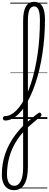

<svg xmlns="http://www.w3.org/2000/svg" viewBox="-112 -1296 536 2092"><path d="M166 54Q181 39 199 23Q217 7 235.5 -8.5Q254 -24 272 -38.5Q290 -53 307 -64Q316 -71 323.5 -68.5Q331 -66 335.5 -58Q340 -50 339.5 -41.5Q339 -33 332 -26Q314 -13 294.5 3Q275 19 254 37Q233 55 213.5 72Q194 89 177 105ZM323 -1080Q323 -1130 316 -1162Q309 -1194 295 -1210Q281 -1226 260 -1226Q238 -1226 222.5 -1210Q207 -1194 199.5 -1160Q192 -1126 192 -1070V522Q192 583 182.5 630.5Q173 678 154 710.5Q135 743 106.5 759.5Q78 776 40 776Q-1 776 -31 755.5Q-61 735 -76.5 697Q-92 659 -92 606Q-92 548 -83 492Q-74 436 -56 382Q-38 328 -10 275.5Q18 223 56.5 171.5Q95 120 145 69L153 62V131L145 139Q108 179 78.5 223Q49 267 27.5 313Q6 359 -8 407Q-22 455 -29 505Q-36 555 -36 605Q-36 643 -27 670.5Q-18 698 -0.5 713Q17 728 44 728Q67 728 84.5 715Q102 702 114.5 676.5Q127 651 133.5 614.5Q140 578 140 531V-1070Q140 -1174 170 -1225Q200 -1276 261 -1276Q300 -1276 326 -1254.5Q352 -1233 365 -1189.5Q378 -1146 378 -1080Q378 -983 370.5 -889.5Q363 -796 349.5 -707.5Q336 -619 316.5 -537.5Q297 -456 272.5 -383.5Q248 -311 219 -249Q190 -187 158 -138Q126 -89 91 -54.5Q56 -20 19 -1.5Q-18 17 -57 17Q-69 17 -75 9.5Q-81 2 -81 -7Q-81 -16 -75 -23.5Q-69 -31 -57 -31Q-26 -31 5.5 -47Q37 -63 67 -93.5Q97 -124 125.5 -168Q154 -212 179.5 -268Q205 -324 227 -391.5Q249 -459 266.5 -537Q284 -615 297 -702Q310 -789 316.5 -884Q323 -979 323 -1080ZM0 747H404V757H0ZM0 -20H404V0H0ZM0 -505H404V-500H0ZM0 -1267H404V-1257H0Z"/></svg>

Font: Playwrite VN Guides
Style: Regular
Weight: 400
Designer: Veronika Burian, José Scaglione
Foundry: TypeTogether
Version: Version 1.003